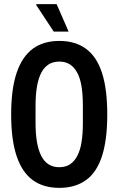

<svg xmlns="http://www.w3.org/2000/svg" viewBox="-20 -897 573 929"><path d="M267 12Q190 12 138.5 -25.5Q87 -63 60.5 -141.5Q34 -220 34 -343Q34 -466 60.5 -544.5Q87 -623 138.5 -661Q190 -699 267 -699Q344 -699 396 -661Q448 -623 473.5 -544.5Q499 -466 499 -343Q499 -220 473.5 -141.5Q448 -63 396 -25.5Q344 12 267 12ZM267 -88Q297 -88 318 -101.5Q339 -115 353.5 -142Q368 -169 374.5 -209Q381 -249 381 -303V-385Q381 -439 374.5 -479Q368 -519 353.5 -545.5Q339 -572 318 -585.5Q297 -599 267 -599Q237 -599 215.5 -585.5Q194 -572 180 -545.5Q166 -519 159 -479Q152 -439 152 -385V-303Q152 -249 159 -209Q166 -169 180 -142Q194 -115 215.5 -101.5Q237 -88 267 -88ZM312 -744H240L155 -873L156 -877H254Z"/></svg>

Font: Archivo SemiBold ExtraCondensed
Style: Regular
Weight: 600
Width: 2
Version: Version 2.001